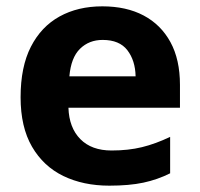

<svg xmlns="http://www.w3.org/2000/svg" viewBox="-20 -576 631 606"><path d="M303 -556Q379 -556 433.5 -527Q488 -498 518 -443Q548 -388 548 -308V-236H196Q198 -173 233.5 -137Q269 -101 332 -101Q385 -101 428 -111.5Q471 -122 517 -144V-29Q477 -9 432.5 0.5Q388 10 325 10Q243 10 180 -20.5Q117 -51 81 -113Q45 -175 45 -269Q45 -365 77.5 -428.5Q110 -492 168 -524Q226 -556 303 -556ZM304 -450Q261 -450 232.5 -422Q204 -394 199 -335H408Q407 -385 382 -417.5Q357 -450 304 -450Z"/></svg>

Font: Noto Sans New Tai Lue
Style: Bold
Weight: 700
Version: Version 2.003